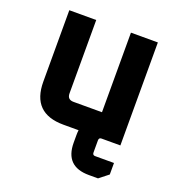

<svg xmlns="http://www.w3.org/2000/svg" viewBox="-130 -634 854 925"><g transform="rotate(20 297.0 -171.0)"><path d="M68 -162V-528H206V-152Q206 -120 238 -120H384V-528H522V0H230Q68 0 68 -162ZM306 26Q306 -96 428 -96H448V0H425Q412 0 412 14V76Q412 90 425 90H522V149L475 186H428Q306 186 306 64Z"/></g></svg>

Font: Oxanium
Style: Bold
Weight: 700
Designer: Severin Meyer
Version: Version 2.000